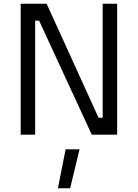

<svg xmlns="http://www.w3.org/2000/svg" viewBox="-20 -716 733 1021"><path d="M90 -696H228L504 -90H526V-696H603V0H468L188 -606H167V0H90ZM329 78H403L353 285H288Z"/></svg>

Font: TitilliumText22L 400 wt
Style: 400 wt
Weight: 400
Designer: Campivisivi
Foundry: Campivisivi
Version: 1.000